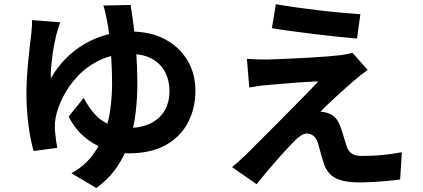

<svg xmlns="http://www.w3.org/2000/svg" viewBox="-20 -831 2040 927"><path d="M270.5 -723.2Q264.8 -707.3 260.1 -691.5Q255.3 -675.7 251.8 -662.9Q247.6 -643.8 242.2 -617.7Q236.9 -591.6 233.1 -562.8Q229.2 -534 226.9 -505.5Q224.5 -477 225.1 -452.1Q256.4 -507.4 298.6 -549.5Q340.7 -591.5 390.9 -620.3Q441.1 -649.1 496.8 -663.9Q552.4 -678.7 610.6 -678.7Q707 -678.7 776.9 -641.3Q846.8 -603.9 885.2 -539.3Q923.5 -474.7 923.5 -393.5Q923.5 -307.9 887.4 -239Q851.2 -170.2 779.7 -130.4Q708.1 -90.7 601.1 -90.7Q542.6 -90.7 486.4 -111.6Q430.3 -132.5 384.9 -172.2Q339.6 -211.8 311.6 -268.4L384 -358.3Q406.4 -315.2 435.3 -282.4Q464.1 -249.5 503.6 -231.3Q543.1 -213.1 597 -213.1Q661.8 -213.1 706.7 -235.1Q751.5 -257.1 774.9 -297.2Q798.3 -337.4 798.3 -391.2Q798.3 -440.5 778.3 -480.9Q758.4 -521.3 715.7 -545.9Q672.9 -570.6 604 -570.6Q524.4 -570.6 462.2 -540.7Q400 -510.9 355.7 -463.9Q311.4 -416.9 284.7 -363.9Q258.1 -311 248.9 -264.3Q246.5 -250.5 245.4 -239.2Q244.4 -228 244.6 -215Q244.8 -206.7 246.5 -188.6Q248.2 -170.6 250.9 -151.1Q253.5 -131.6 256.5 -117.2L142.3 -101.9Q126.6 -154.8 117.1 -230.3Q107.6 -305.8 107.6 -379.5Q107.6 -420.2 110.4 -463Q113.1 -505.8 117.3 -545.9Q121.5 -586 125.2 -619.6Q129 -653.1 131.7 -675.2Q133.5 -690.9 134.3 -706.9Q135.1 -722.9 134.1 -734ZM610.3 -807.1Q616.8 -770.7 624.5 -710.8Q632.2 -650.9 637.7 -577.6Q643.2 -504.2 643.2 -427Q643.2 -357.9 635.1 -288.1Q626.9 -218.2 606.1 -151.7Q585.4 -85.1 546.3 -26.9Q507.1 31.3 445.2 76.7L324.9 5.7Q386.3 -28.8 424.5 -78.7Q462.8 -128.6 484 -187Q505.3 -245.5 513.2 -307.3Q521.1 -369.2 521.1 -427.6Q521.1 -486.1 517.6 -543.5Q514.2 -600.8 508.8 -650.3Q503.5 -699.8 496.2 -733.6Q492.4 -752.3 488 -772.1Q483.6 -792 478.8 -804.3Z M1312 -810.7Q1354.1 -803 1408.1 -795.5Q1462 -787.9 1519.4 -781.1Q1576.7 -774.3 1629.1 -769.7Q1681.5 -765 1720 -762.3L1703.8 -644.9Q1664.7 -647.9 1612.4 -653.5Q1560 -659.1 1503.4 -665.8Q1446.9 -672.6 1392.1 -680Q1337.4 -687.4 1292.7 -694.9ZM1755.2 -493.3Q1735.5 -479.5 1719.5 -466.8Q1703.5 -454 1689.9 -442Q1672.4 -427.7 1648.5 -406.1Q1624.7 -384.5 1599.9 -361.8Q1575 -339.2 1555.4 -320.2Q1535.7 -301.3 1526.8 -291.4Q1533.5 -291.8 1545.1 -289.7Q1556.7 -287.6 1565.2 -283.7Q1586.6 -277.5 1600.8 -260.8Q1615 -244 1625 -215.7Q1630 -202.8 1634.7 -186.6Q1639.4 -170.4 1644.4 -154.4Q1649.5 -138.4 1653.9 -124.8Q1661 -101.8 1677.9 -90Q1694.9 -78.2 1724.1 -78.2Q1763.1 -78.2 1798.2 -80.4Q1833.4 -82.7 1864.2 -87Q1895.1 -91.3 1920.2 -96L1911.9 35.4Q1891.7 38.6 1855.2 42.1Q1818.6 45.6 1780.4 47.7Q1742.2 49.8 1715.8 49.8Q1645.5 49.8 1604.8 31.3Q1564 12.7 1545.3 -35.9Q1540.6 -50.9 1534.7 -69.8Q1528.9 -88.7 1524.2 -107.2Q1519.6 -125.6 1515.9 -137.7Q1507.7 -164.5 1493 -175.4Q1478.4 -186.4 1462.5 -186.4Q1447.4 -186.4 1431.3 -175.5Q1415.2 -164.7 1397.5 -145.8Q1387 -135.6 1372.3 -119.8Q1357.6 -104.1 1339.5 -84.1Q1321.3 -64.2 1301.6 -41.2Q1281.9 -18.3 1260.8 7Q1239.6 32.2 1218.8 58.5L1100.6 -24Q1114.2 -35.8 1132 -51.3Q1149.9 -66.9 1169.8 -86.1Q1183 -99.3 1206.9 -123.6Q1230.8 -147.8 1262.4 -179.1Q1294 -210.3 1328.8 -245.5Q1363.5 -280.8 1398.2 -315.7Q1433 -350.6 1463.5 -382.1Q1494 -413.7 1516.9 -437.9Q1496.3 -437.5 1470.1 -435.9Q1443.9 -434.4 1416.1 -432.5Q1388.4 -430.5 1361.4 -428.1Q1334.4 -425.6 1311.1 -423.9Q1287.8 -422.2 1270.1 -420.2Q1244 -418.4 1221.9 -414.9Q1199.9 -411.3 1183.6 -408.5L1172.1 -546.9Q1189.1 -545.9 1214.9 -544.6Q1240.7 -543.4 1267.9 -543.6Q1282.4 -543.8 1314.9 -545.1Q1347.3 -546.5 1390.2 -548.4Q1433.1 -550.3 1477.4 -552.9Q1521.7 -555.4 1561.2 -558.6Q1600.6 -561.7 1625.3 -564.7Q1638.9 -566.7 1656.4 -569.9Q1673.9 -573.2 1681.7 -576.2Z"/></svg>

Font: Noto Sans TC Thin
Style: Regular
Weight: 100
Designer: Ryoko NISHIZUKA 西塚涼子 (kana, bopomofo & ideographs); Paul D. Hunt (Latin, Greek & Cyrillic); Sandoll Communications 산돌커뮤니
Foundry: Adobe
Version: Version 2.004-H2;hotconv 1.0.118;makeotfexe 2.5.65603